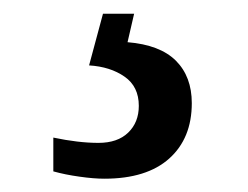

<svg xmlns="http://www.w3.org/2000/svg" viewBox="-20 -29 365 283"><path d="M133.8 234.4Q118.2 234.4 97.2 231.4Q76.2 228.5 58.6 223.6V173.8Q95.7 181.6 125 181.6Q153.3 181.6 168.9 166.5Q184.6 151.4 184.6 127Q184.6 98.6 163.6 84Q142.6 69.3 111.3 67.4L131.8 -8.8H177.7L168 33.2Q215.8 37.1 239.3 60.5Q262.7 84 262.7 123Q262.7 174.8 229.5 204.6Q196.3 234.4 133.8 234.4Z"/></svg>

Font: Noto Serif Todhri
Style: Regular
Weight: 400
Designer: Mikhail Merkuryev
Version: Version 1.000; ttfautohint (v1.8.4.7-5d5b)